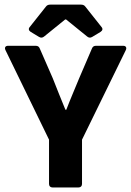

<svg xmlns="http://www.w3.org/2000/svg" viewBox="-20 -827 578 847"><path d="M182.6 -797.9 111.3 -708C104.5 -700.2 106.4 -692.4 115.2 -686.5L152.3 -664.1C160.2 -659.2 168 -660.2 174.8 -666L267.6 -741.2H271.5L364.3 -666C371.1 -660.2 378.9 -659.2 386.7 -664.1L423.8 -686.5C432.6 -692.4 434.6 -700.2 427.7 -708L356.4 -797.9C351.6 -804.7 344.7 -806.6 336.9 -806.6H202.1C194.3 -806.6 187.5 -804.7 182.6 -797.9ZM196.3 -210.9V-15.6C196.3 -5.9 202.1 0 211.9 0H326.2C335.9 0 341.8 -5.9 341.8 -15.6V-210.9L535.2 -606.4C540 -617.2 535.2 -625 523.4 -625H403.3C394.5 -625 388.7 -621.1 385.7 -613.3L329.1 -481.4C310.5 -435.5 291 -391.6 272.5 -342.8H268.6C249 -391.6 230.5 -435.5 212.9 -481.4L155.3 -613.3C152.3 -621.1 146.5 -625 137.7 -625H15.6C3.9 -625 -1 -617.2 3.9 -606.4Z"/></svg>

Font: Ed Sans Neue
Style: Bold
Weight: 700
Designer: Stephen Hutchings
Version: Version 1.004;PS 001.004;hotconv 1.0.88;makeotf.lib2.5.64775